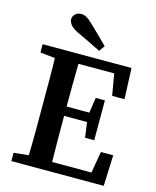

<svg xmlns="http://www.w3.org/2000/svg" viewBox="-128 -965 855 1052"><g transform="rotate(15 299.5 -439.0)"><path d="M39 -616V-663H543L550 -488H480L459 -610H256Q255 -547 254.5 -484.5Q254 -422 254 -367H383L396 -454H448V-228H396L384 -314H254Q254 -242 254.5 -178.5Q255 -115 256 -53H479L500 -175H570L563 0H39V-47L123 -56Q125 -118 125 -182Q125 -246 125 -310V-353Q125 -416 125 -479.5Q125 -543 123 -607ZM370 -740 347 -708Q313 -725 278 -742Q243 -759 208 -775Q176 -791 165 -807Q154 -823 154 -836Q154 -853 167.5 -865.5Q181 -878 200 -878Q215 -878 230.5 -870Q246 -862 268 -840Q294 -815 319.5 -790.5Q345 -766 370 -740Z"/></g></svg>

Font: Source Serif Pro Semibold
Style: Regular
Weight: 600
Designer: Frank Grießhammer
Foundry: Adobe Systems Incorporated
Version: Version 3.000;hotconv 1.0.109;makeotfexe 2.5.65596